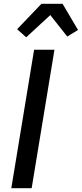

<svg xmlns="http://www.w3.org/2000/svg" viewBox="-20 -999 434 1019"><path d="M40 0 161 -735H269L148 0ZM119 -801 71 -844 200 -979H312L394 -840L337 -805L247 -919Z"/></svg>

Font: Iosevka Aile Semibold
Style: Italic
Weight: 600
Italic angle: -9°
Designer: Belleve Invis
Foundry: Belleve Invis
Version: Version 31.1.0; ttfautohint (v1.8.4)